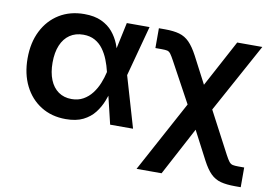

<svg xmlns="http://www.w3.org/2000/svg" viewBox="-79 -675 1425 1007"><g transform="rotate(10 633.5 -172.0)"><path d="M291.5 11.7Q216.3 11.7 159.7 -23.7Q103 -59.1 71.5 -122.1Q40 -185.1 40 -268.1Q40 -351.6 71.8 -414.6Q103.5 -477.5 160.6 -512.7Q217.8 -547.9 293.9 -547.9Q348.1 -547.9 385.3 -530.5Q422.4 -513.2 445.8 -485.1Q469.2 -457 482.7 -423.3Q496.1 -389.6 502.9 -356.9H543L568.8 -273.9L648.9 0H526.9L461.9 -271.5Q454.6 -302.7 442.6 -332.8Q430.7 -362.8 412.8 -387.2Q395 -411.6 368.9 -426Q342.8 -440.4 307.6 -440.4Q265.6 -440.4 235.4 -419.9Q205.1 -399.4 189 -360.8Q172.9 -322.3 172.9 -268.6Q172.9 -215.8 188.5 -177.2Q204.1 -138.7 233.6 -117.9Q263.2 -97.2 303.7 -97.2Q338.9 -97.2 365.7 -112.3Q392.6 -127.4 411.9 -152.6Q431.2 -177.7 443.4 -208Q455.6 -238.3 462.4 -268.6L520.5 -540H641.6L568.8 -268.6L543 -187.5H503.4Q495.1 -154.8 481.4 -119.9Q467.8 -85 444.6 -55.2Q421.4 -25.4 384.3 -6.8Q347.2 11.7 291.5 11.7Z M703.6 204.1 947.8 -247.1H1000.5L1157.2 50.3Q1169.4 73.2 1177.7 83.7Q1186 94.2 1197 96.7Q1208 99.1 1228 99.1H1258.3V204.1H1228Q1182.1 204.1 1151.6 196Q1121.1 188 1098.1 165.5Q1075.2 143.1 1052.2 99.6L973.1 -51.8L836.9 204.1ZM943.4 -110.8 794.4 -384.8Q780.8 -410.2 772.7 -421.1Q764.6 -432.1 754.6 -434.6Q744.6 -437 723.6 -437H690.9V-542.5H723.6Q770 -542.5 800.5 -533.7Q831.1 -524.9 854 -501.7Q877 -478.5 900.4 -434.6L975.1 -291.5L1108.4 -540H1242.2L1007.3 -110.8Z"/></g></svg>

Font: V-Inter
Style: SemiBold-600
Weight: 600
Designer: Rasmus Andersson
Foundry: rsms
Version: Version 4.000;git-4146feb